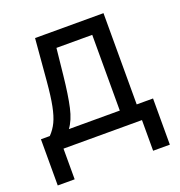

<svg xmlns="http://www.w3.org/2000/svg" viewBox="-125 -636 842 896"><g transform="rotate(-20 296.5 -188.5)"><path d="M10.7 -77.1H54.7Q77.1 -100.1 90.8 -128.9Q104.5 -157.7 113.5 -203.1Q122.6 -248.5 128.9 -322.3L146.5 -530.3H486.3V-77.1H567.4V152.3H484.4V0H94.7V152.3H10.7ZM402.3 -77.1V-453.1H224.6L210.9 -322.3Q200.7 -225.6 187.7 -168.2Q174.8 -110.8 149.4 -77.1Z"/></g></svg>

Font: Pretendard
Style: Regular
Weight: 400
Designer: Base glyphs from Inter by Rasmus Andersson; Hangeul glyphs from Noto Sans CJK(Source Han Sans) by Jang Soo-young and Kan
Foundry: Kil Hyung-jin
Version: Version 1.309